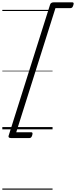

<svg xmlns="http://www.w3.org/2000/svg" viewBox="-20 -1115 655 1655"><path d="M612 -1070Q608 -1056 602 -1050.5Q596 -1045 587 -1045H458L120 25H249Q257 25 259.5 30.5Q262 36 258 50Q254 64 248 69.5Q242 75 234 75H76Q49 75 54 56L412 -1076Q418 -1095 445 -1095H603Q611 -1095 614 -1089.5Q617 -1084 612 -1070ZM0 510H433V520H0ZM0 -20H433V0H0ZM0 -505H433V-500H0ZM0 -1030H433V-1020H0Z"/></svg>

Font: Playwrite CO Guides
Style: Regular
Weight: 400
Designer: Veronika Burian, José Scaglione
Foundry: TypeTogether
Version: Version 1.003